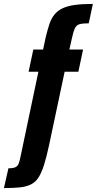

<svg xmlns="http://www.w3.org/2000/svg" viewBox="-101 -763 494 980"><path d="M-81 197 -58 96Q-34 96 -22.5 90.5Q-11 85 -6.5 74Q-2 63 2 45L95 -397H45L69 -510H119L133 -576Q142 -612 151 -639.5Q160 -667 175.5 -687Q191 -707 216 -719.5Q241 -732 279 -737.5Q317 -743 373 -743L352 -644Q321 -644 305 -639.5Q289 -635 281 -618Q273 -601 265 -563L253 -510H323L299 -397H229L149 -20Q136 40 123.5 79.5Q111 119 95.5 143Q80 167 56.5 178.5Q33 190 0 193.5Q-33 197 -81 197Z"/></svg>

Font: Saira Condensed ExtraBold
Style: Italic
Weight: 800
Width: 3
Italic angle: -12°
Designer: Hector Gatti with collaboration of the Omnibus-Type team
Foundry: Omnibus-Type
Version: Version 1.101